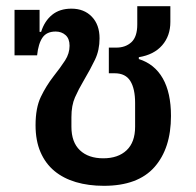

<svg xmlns="http://www.w3.org/2000/svg" viewBox="-20 -589 633 621"><path d="M316 12Q266 12 225.5 0Q185 -12 156 -36Q127 -60 111 -97Q95 -134 95 -184Q95 -240 112 -275.5Q129 -311 153 -342Q176 -371 190.5 -393.5Q205 -416 205 -441Q205 -464 192 -475.5Q179 -487 160 -487Q131 -487 117.5 -467.5Q104 -448 100 -410H27V-557H108V-486H113Q124 -521 148.5 -541Q173 -561 211 -561Q252 -561 277 -535Q302 -509 302 -465Q302 -427 287.5 -396.5Q273 -366 250 -327Q234 -300 222.5 -274Q211 -248 211 -210V-179Q211 -129 238.5 -103Q266 -77 314 -77Q362 -77 389.5 -103Q417 -129 417 -179V-256Q417 -302 401.5 -327Q386 -352 351 -352H332V-435H356Q386 -435 405 -452.5Q424 -470 424 -510V-569H531V-518Q531 -473 504.5 -442.5Q478 -412 429 -404V-398Q480 -382 506.5 -335.5Q533 -289 533 -214Q533 -109 479.5 -48.5Q426 12 316 12Z"/></svg>

Font: IBM-Poppins
Style: Poppins-Medium
Weight: 500
Designer: Mike Abbink, Paul van der Laan, Pieter van Rosmalen, Ben Mitchell, Mark Frömberg
Foundry: Bold Monday
Version: Version 1.1